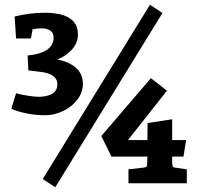

<svg xmlns="http://www.w3.org/2000/svg" viewBox="-20 -776 851 813"><path d="M668 -721 214 17 161 -18 615 -756ZM223 -419Q223 -464 149 -472L100 -478L97 -541Q150 -546 178.5 -565Q207 -584 207 -617Q207 -637 193 -646.5Q179 -656 155 -656Q138 -656 118 -652L111 -613H48L42 -706Q105 -722 169 -722Q310 -722 310 -630Q310 -595 285.5 -567Q261 -539 222 -524Q272 -515 301.5 -489Q331 -463 331 -421Q331 -386 308.5 -355.5Q286 -325 248.5 -306.5Q211 -288 171 -288Q124 -288 80.5 -298.5Q37 -309 28 -316L48 -381Q70 -375 99 -370.5Q128 -366 149 -366Q223 -370 223 -419ZM771 -59V0H524V-59L586 -66Q600 -67 603 -75L604 -113H452L409 -200L619 -445L687 -392L522 -183H604L605 -255L709 -271V-183H768L757 -113H709V-90Q709 -77 711.5 -72Q714 -67 723 -66Z"/></svg>

Font: Enriqueta
Style: Bold
Weight: 700
Designer: Viviana Monsalve, Gustavo Ibarra
Foundry: 72Puntos
Version: Version 2.000